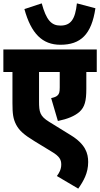

<svg xmlns="http://www.w3.org/2000/svg" viewBox="-20 -916 595 1141"><path d="M547 -867 437 -896C427 -800 400 -764 339 -764C285 -764 255 -797 228 -896L125 -862C165 -717 231 -650 339 -650C459 -650 524 -711 547 -867ZM555 -488V-622H0V-488H54V-304C54 -240 58 -210 76 -175C94 -141 121 -116 185 -77L285 -16C335 13 344 34 344 62C344 91 331 113 318 130L445 205C477 159 504 112 504 47C504 -5 488 -59 400 -113L272 -192C217 -226 212 -250 212 -314V-488H335V-397C335 -370 332 -358 322 -349C315 -342 303 -337 284 -333L324 -197C382 -209 423 -226 452 -251C484 -280 493 -317 493 -388V-488Z"/></svg>

Font: Noto Sans Condensed Black
Style: Italic
Weight: 900
Width: 3
Italic angle: -12°
Designer: Monotype Design Team
Foundry: Monotype Imaging Inc.
Version: Version 2.013